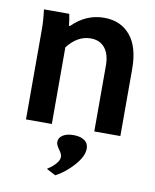

<svg xmlns="http://www.w3.org/2000/svg" viewBox="-83 -574 695 861"><g transform="rotate(10 264.5 -143.0)"><path d="M55.2 0V-408.2Q55.2 -451.7 48.8 -500H164.1Q170.4 -469.7 171.9 -446.8H176.8Q239.7 -509.8 321.8 -509.8Q397.5 -509.8 441.2 -457.8Q484.9 -405.8 484.9 -305.2V0H366.2V-298.8Q366.2 -352.1 343 -380.1Q319.8 -408.2 278.8 -408.2Q218.8 -408.2 172.9 -349.1V0ZM238.8 138.2Q238.8 126 224.9 107.2Q210.9 88.4 210.9 75.2Q210.9 55.7 229.2 43.9Q247.6 32.2 277.8 32.2Q309.1 32.2 327.6 44.9Q346.2 57.6 346.2 82Q346.2 117.2 308.8 159.2Q271.5 201.2 228 224.1L186 202.1Q238.8 167.5 238.8 138.2Z"/></g></svg>

Font: LT Hoop SemBd
Style: Regular
Weight: 600
Designer: Daniel Lyons
Foundry: LyonsType
Version: Version 1.000